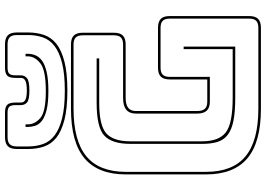

<svg xmlns="http://www.w3.org/2000/svg" viewBox="-164 -862 1037 748"><g transform="rotate(-90 354.0 -488.5)"><path d="M304 10Q173 10 110.5 -43Q48 -96 48 -204V-516Q48 -624 110.5 -677Q173 -730 304 -730H554Q578 -730 589 -719Q600 -708 600 -684V-563Q600 -539 589 -528Q578 -517 554 -517H346Q321 -517 308 -507.5Q295 -498 295 -477V-238Q295 -218 303.5 -208.5Q312 -199 331 -199H418V-345Q418 -369 429 -380Q440 -391 464 -391H619Q643 -391 654 -380Q665 -369 665 -345V-36Q665 -12 654 -1Q643 10 619 10ZM619 0Q638 0 646.5 -8.5Q655 -17 655 -36V-345Q655 -364 646.5 -372.5Q638 -381 619 -381H464Q445 -381 436.5 -372.5Q428 -364 428 -345V-189H331Q308 -189 296.5 -201Q285 -213 285 -238V-477Q285 -502 300 -514.5Q315 -527 346 -527H554Q573 -527 581.5 -535.5Q590 -544 590 -563V-684Q590 -703 581.5 -711.5Q573 -720 554 -720H304Q179 -720 118.5 -670Q58 -620 58 -516V-204Q58 -100 118.5 -50Q179 0 304 0ZM347 -90Q292 -90 257 -97Q222 -104 202 -119.5Q182 -135 174.5 -159.5Q167 -184 167 -219V-499Q167 -570 199 -600Q231 -630 327 -630H500V-620H327Q239 -620 208 -592.5Q177 -565 177 -499V-219Q177 -154 211.5 -127Q246 -100 347 -100H536V-291H546V-90ZM601 -941V-897Q601 -864 591.5 -835.5Q582 -807 557 -787Q532 -767 487.5 -755.5Q443 -744 374 -744Q305 -744 260.5 -755.5Q216 -767 191 -787Q166 -807 156.5 -835.5Q147 -864 147 -897V-941Q147 -965 158 -976Q169 -987 193 -987H289Q310 -987 319 -978.5Q328 -970 328 -946V-925Q328 -913 339 -907.5Q350 -902 375 -902Q401 -902 412.5 -907.5Q424 -913 424 -925V-946Q424 -970 433 -978.5Q442 -987 464 -987H555Q579 -987 590 -976Q601 -965 601 -941ZM591 -897V-941Q591 -960 582.5 -968.5Q574 -977 555 -977H464Q447 -977 440.5 -970.5Q434 -964 434 -946V-925Q434 -911 423 -901.5Q412 -892 375 -892Q338 -892 328 -901.5Q318 -911 318 -925V-946Q318 -964 311.5 -970.5Q305 -977 289 -977H193Q174 -977 165.5 -968.5Q157 -960 157 -941V-897Q157 -865 166.5 -838.5Q176 -812 200.5 -793.5Q225 -775 267 -764.5Q309 -754 374 -754Q439 -754 481 -764.5Q523 -775 547.5 -793.5Q572 -812 581.5 -838.5Q591 -865 591 -897ZM508 -907H518V-898Q518 -884 512.5 -869.5Q507 -855 492 -843.5Q477 -832 448 -825Q419 -818 373 -818Q327 -818 299 -825Q271 -832 256.5 -843.5Q242 -855 237.5 -869.5Q233 -884 233 -898V-907H243V-898Q243 -871 267.5 -849.5Q292 -828 373 -828Q454 -828 481 -849.5Q508 -871 508 -898Z"/></g></svg>

Font: Bungee Outline
Style: Regular
Weight: 400
Designer: David Jonathan Ross
Foundry: David Jonathan Ross
Version: Version 1.001;PS 1.0;hotconv 1.0.72;makeotf.lib2.5.5900